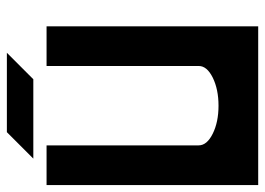

<svg xmlns="http://www.w3.org/2000/svg" viewBox="-128 -654 782 567"><g transform="rotate(-90 263.5 -371.0)"><path d="M0 0V-625H117.2V-175.8Q117.2 -151.4 151.6 -134.3Q186 -117.2 234.4 -117.2Q282.7 -117.2 317.4 -134.3Q351.6 -151.4 351.6 -175.3V-625H468.8V0ZM312.5 -664.1H78.1L156.2 -742.2H390.6Z"/></g></svg>

Font: Leporid
Style: Regular
Weight: 400
Designer: GGBotNet
Foundry: GGBotNet
Version: 1.00